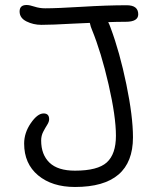

<svg xmlns="http://www.w3.org/2000/svg" viewBox="-20 -744 624 765"><path d="M278.8 1Q187.5 1 131.8 -45.4Q76.2 -91.8 76.2 -171.9Q76.2 -214.8 102.8 -253.4Q129.4 -292 153.8 -292Q175.8 -292 175.8 -269Q175.8 -258.8 168 -246.6Q160.2 -234.4 152.1 -218.8Q144 -203.1 144 -184.1Q144 -127.9 177.2 -95.9Q210.4 -64 278.8 -64Q369.1 -64 405.5 -96.9Q441.9 -129.9 441.9 -203.1Q441.9 -279.8 412.6 -407.5Q383.3 -535.2 346.2 -626Q341.3 -636.7 337.9 -652.8Q310.5 -651.9 268.8 -649.7Q227.1 -647.5 197 -646.2Q167 -645 145 -645Q112.8 -645 85.4 -658.7Q58.1 -672.4 58.1 -698.2Q58.1 -724.1 85.9 -724.1Q97.7 -724.1 117.7 -717.5Q137.7 -710.9 160.2 -710.9Q207.5 -710.9 307.1 -717Q406.7 -723.1 484.9 -723.1Q530.8 -723.1 530.8 -687Q530.8 -657.2 481 -657.2Q445.8 -657.2 411.1 -655.8Q416 -647 420.9 -632.8Q457 -536.1 483.4 -408.2Q509.8 -280.3 509.8 -196.8Q509.8 1 278.8 1Z"/></svg>

Font: Shantell Sans Bouncy
Style: Regular
Weight: 300
Designer: Stephen Nixon, Anya Danilova, Shantell Martin
Foundry: Arrow Type
Version: Version 1.006;[9816181b4]